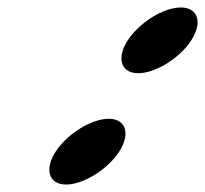

<svg xmlns="http://www.w3.org/2000/svg" viewBox="-20 -494 549 514"><path d="M322 -386C290.9 -338 304 -298 350 -298C396 -298 460.9 -338 492 -386C523.1 -434 510 -474 464 -474C418 -474 353.1 -434 322 -386ZM129 -88C97.9 -40 111 0 157 0C203 0 267.9 -40 299 -88C330.1 -136 317 -176 271 -176C225 -176 160.1 -136 129 -88Z"/></svg>

Font: Hussar
Style: BdWodka
Weight: 700
Foundry: Cannot Into Space Fonts
Version: Version 2.00